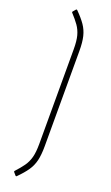

<svg xmlns="http://www.w3.org/2000/svg" viewBox="-163 -733 527 909"><g transform="rotate(20 100.0 -278.0)"><path d="M51 141 39 127Q36 124 39 121Q62 96 76.5 75.5Q91 55 98 29Q105 3 105 -39V-516Q105 -558 98 -584Q91 -610 76.5 -630.5Q62 -651 39 -676Q36 -679 39 -682L51 -696Q54 -699 57 -696Q86 -667 102.5 -643Q119 -619 126 -590Q133 -561 133 -517V-38Q133 6 126 35Q119 64 102.5 88Q86 112 57 141Q54 144 51 141Z"/></g></svg>

Font: Sofia Sans Cond ExtraLight
Style: Regular
Weight: 200
Width: 3
Designer: Botio Nikoltchev, Ani Petrova
Foundry: lettersoup
Version: Version 4.100; ttfautohint (v1.8.3)